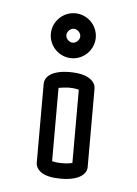

<svg xmlns="http://www.w3.org/2000/svg" viewBox="-39 -354 343 481"><g transform="rotate(5 132.0 -114.0)"><path d="M131.5 -134.5C145.2 -134.5 153 -132.7 157 -131.3V52.6C153 53.8 144.8 55.5 131.5 55.5C118.1 55.5 110.2 53.9 106 52.5V-131.7C113.4 -133.1 127 -134.5 131.5 -134.5ZM196 -138C196 -152.6 181.3 -173.5 131.5 -173.5C131.1 -173.5 130.4 -173.5 129.6 -173.5C122.5 -173.5 101.9 -173.1 86 -164.8C77 -160.1 68 -151.4 68 -138V60C68 67.1 71.9 77.9 84.7 85.2C94.7 90.9 109.3 94.5 131.5 94.5C180.8 94.5 196 75 196 60ZM131.5 -247.5C122.6 -247.5 114 -256.1 114 -265C114 -273.9 122.6 -282.5 131.5 -282.5C140.4 -282.5 149 -273.9 149 -265C149 -256.1 140.4 -247.5 131.5 -247.5ZM131.5 -321.5C100.5 -321.5 75 -296 75 -265C75 -234 100.5 -208.5 131.5 -208.5C162.5 -208.5 188 -234 188 -265C188 -296 162.5 -321.5 131.5 -321.5Z"/></g></svg>

Font: Platiipus Bold
Style: Bold
Weight: 400
Version: Version 001.000